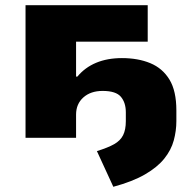

<svg xmlns="http://www.w3.org/2000/svg" viewBox="-20 -529 747 737"><path d="M415 188 352 51Q394 38 418 24.5Q442 11 452.5 -10Q463 -31 463 -64V-98Q463 -135 444 -157.5Q425 -180 374 -180Q328 -180 300 -155Q272 -130 272 -89V0H78V-509H547V-369H272V-235H277Q306 -270 349 -288Q392 -306 448 -306Q510 -306 557 -286.5Q604 -267 630.5 -223.5Q657 -180 657 -105V-64Q657 -27 647 10Q637 47 610.5 80Q584 113 536.5 140.5Q489 168 415 188Z"/></svg>

Font: Nunito Sans 6pt Black
Style: Regular
Weight: 900
Version: Version 3.101;gftools[0.9.27]